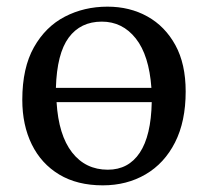

<svg xmlns="http://www.w3.org/2000/svg" viewBox="-20 -543 625 577"><path d="M289 14Q212 14 158 -18.5Q104 -51 75.5 -109Q47 -167 47 -243Q47 -339 82 -401Q117 -463 175 -493Q233 -523 303 -523Q370 -523 423 -493.5Q476 -464 507 -407.5Q538 -351 538 -268Q538 -178 506 -115Q474 -52 417.5 -19Q361 14 289 14ZM148 -279H435Q428 -377 388 -427.5Q348 -478 286 -478Q222 -478 186.5 -430Q151 -382 148 -279ZM304 -33Q366 -33 400 -84Q434 -135 436 -236H150Q156 -137 196.5 -85Q237 -33 304 -33Z"/></svg>

Font: Literata 36pt
Style: Regular
Weight: 400
Designer: Latin by Veronika Burian and Jose Scaglione. Greek by Irene Vlachou. Cyrillic by Vera Evstafieva.
Foundry: TypeTogether
Version: Version 3.002